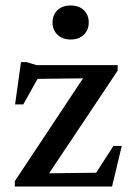

<svg xmlns="http://www.w3.org/2000/svg" viewBox="-20 -680 484 700"><path d="M34 0V-19.5L300 -420.5L338 -395L75 -392L137 -428.5L65 -299.5H35L56.5 -453.5H77.5L113 -442.5H409V-422.5L140.5 -20.5L108 -47.5L347 -50.5L309.5 -17.5L393.5 -148H424L388.5 0ZM237.5 -536Q207.5 -536 189.5 -553.5Q171.5 -571 171.5 -598Q171.5 -625.5 189.5 -642.8Q207.5 -660 237.5 -660Q268 -660 285.8 -642.8Q303.5 -625.5 303.5 -598Q303.5 -571 285.8 -553.5Q268 -536 237.5 -536Z"/></svg>

Font: Newsreader 16pt 16pt Medium
Style: Regular
Weight: 500
Version: Version 1.003